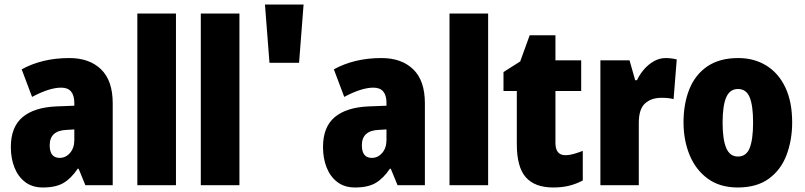

<svg xmlns="http://www.w3.org/2000/svg" viewBox="-20 -820 3563 850"><path d="M287 -563Q376 -563 427.5 -513Q479 -463 479 -363V0H358L328 -73H324Q295 -30 261 -10Q227 10 170 10Q123 10 91.5 -14Q60 -38 44 -78.5Q28 -119 28 -169Q28 -258 80 -301.5Q132 -345 231 -349L309 -352V-364Q309 -432 251 -432Q199 -432 122 -391L76 -513Q119 -537 172 -550Q225 -563 287 -563ZM275 -245Q200 -242 200 -177Q200 -121 244 -121Q271 -121 290 -143Q309 -165 309 -200V-247Z M759 0H588V-760H759Z M1040 0H869V-760H1040Z M1173 -542 1153 -800H1324L1304 -542Z M1669 -563Q1758 -563 1809.5 -513Q1861 -463 1861 -363V0H1740L1710 -73H1706Q1677 -30 1643 -10Q1609 10 1552 10Q1505 10 1473.5 -14Q1442 -38 1426 -78.5Q1410 -119 1410 -169Q1410 -258 1462 -301.5Q1514 -345 1613 -349L1691 -352V-364Q1691 -432 1633 -432Q1581 -432 1504 -391L1458 -513Q1501 -537 1554 -550Q1607 -563 1669 -563ZM1657 -245Q1582 -242 1582 -177Q1582 -121 1626 -121Q1653 -121 1672 -143Q1691 -165 1691 -200V-247Z M2141 0H1970V-760H2141Z M2483 -133Q2501 -133 2520 -138.5Q2539 -144 2560 -152V-21Q2532 -6 2500.5 2Q2469 10 2429 10Q2348 10 2308 -35Q2268 -80 2268 -182V-417H2209V-501L2283 -548L2325 -664H2439V-553H2553V-417H2439V-187Q2439 -133 2483 -133Z M2927 -563Q2951 -563 2976 -557L2962 -381Q2952 -384 2939.5 -385.5Q2927 -387 2908 -387Q2863 -387 2835.5 -362Q2808 -337 2808 -276V0H2638V-553H2767L2792 -465H2800Q2811 -489 2830 -511.5Q2849 -534 2874 -548.5Q2899 -563 2927 -563Z M3487 -278Q3487 -201 3462.5 -135Q3438 -69 3384.5 -29.5Q3331 10 3246 10Q3167 10 3113.5 -29Q3060 -68 3033 -133.5Q3006 -199 3006 -278Q3006 -361 3032 -425.5Q3058 -490 3112 -526.5Q3166 -563 3248 -563Q3319 -563 3373 -529.5Q3427 -496 3457 -432.5Q3487 -369 3487 -278ZM3179 -277Q3179 -203 3195 -165Q3211 -127 3247 -127Q3284 -127 3299 -165Q3314 -203 3314 -278Q3314 -352 3299 -389Q3284 -426 3247 -426Q3211 -426 3195 -389Q3179 -352 3179 -277Z"/></svg>

Font: Noto Sans Malayalam Condensed Black
Style: Regular
Weight: 900
Width: 3
Designer: Jelle Bosma - Monotype Design Team
Foundry: Monotype Imaging Inc.
Version: Version 2.104; ttfautohint (v1.8.4.7-5d5b)